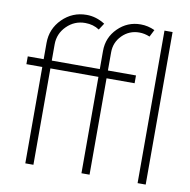

<svg xmlns="http://www.w3.org/2000/svg" viewBox="-78 -765 834 842"><g transform="rotate(10 339.0 -344.0)"><path d="M588.9 -679.2H625V0H588.9ZM304.2 -633.8Q277.3 -651.9 241.2 -651.9Q193.4 -651.9 159.2 -617.9Q125 -584 125 -536.1V-463.9H338.9V-544.9Q338.9 -604.5 380.9 -646.2Q422.9 -688 481.9 -688Q514.2 -688 544.9 -673.8L528.8 -642.1Q505.4 -651.9 481.9 -651.9Q437.5 -651.9 406.2 -620.6Q375 -589.4 375 -544.9V-463.9H500V-429.2H375V0H338.9V-429.2H125V0H88.9V-429.2H18.1V-463.9H88.9V-536.1Q88.9 -599.1 133.5 -643.6Q178.2 -688 241.2 -688Q283.7 -688 323.2 -663.1Z"/></g></svg>

Font: RawengulkSans
Style: Regular
Weight: 500
Designer: gluk (gluksza@wp.pl)
Foundry: gluk (gluksza@wp.pl)
Version: Version 0.94